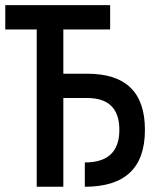

<svg xmlns="http://www.w3.org/2000/svg" viewBox="-25 -713 631 733"><path d="M298.8 0C452.1 0 528.3 -71.8 528.3 -217.3C528.3 -360.8 455.1 -431.6 307.6 -431.6H216.8V-600.6H395.5V-693.4H-4.9V-600.6H115.2V0H216.8V-338.9H307.6C389.6 -338.9 430.7 -298.3 430.7 -217.3C430.7 -134.3 387.2 -92.8 298.8 -92.8Z"/></svg>

Font: CaskaydiaCove Nerd Font
Style: Regular
Weight: 400
Designer: Aaron Bell
Foundry: Saja Typeworks
Version: Version 2111.1;Nerd Fonts 2.3.3